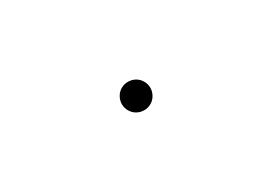

<svg xmlns="http://www.w3.org/2000/svg" viewBox="-15 -148 396 280"><g transform="rotate(30 183.5 -8.0)"><path d="M183.5 16Q177 16 171.5 12.8Q166 9.5 162.8 4Q159.5 -1.5 159.5 -8Q159.5 -14.5 162.8 -20Q166 -25.5 171.5 -28.8Q177 -32 183.5 -32Q190 -32 195.5 -28.8Q201 -25.5 204.2 -20Q207.5 -14.5 207.5 -8Q207.5 -1.5 204.2 4Q201 9.5 195.5 12.8Q190 16 183.5 16Z"/></g></svg>

Font: Spartan Thin Thin
Style: Regular
Weight: 250
Version: Version 1.004